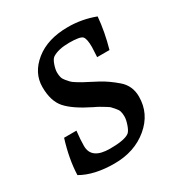

<svg xmlns="http://www.w3.org/2000/svg" viewBox="-126 -577 630 674"><g transform="rotate(-30 189.0 -239.5)"><path d="M280 -345 282 -385Q282 -418 273.5 -428Q265 -438 220 -438Q175 -438 151 -422Q143 -416 137 -398.5Q131 -381 131 -369Q131 -357 133.5 -348.5Q136 -340 143 -332Q150 -324 154.5 -319Q159 -314 172 -306Q185 -298 190.5 -295Q196 -292 212.5 -283.5Q229 -275 244 -267Q274 -251 306 -223.5Q338 -196 338 -152Q338 -83 283 -37Q228 9 146.5 9Q65 9 13 -21Q15 -84 38 -158H88Q84 -123 84 -98Q84 -44 159 -44Q219 -44 238 -59Q246 -66 252.5 -85Q259 -104 259 -116.5Q259 -129 256.5 -137.5Q254 -146 247 -153.5Q240 -161 236 -166Q232 -171 219 -178.5Q206 -186 201.5 -189Q197 -192 180 -200Q115 -232 88 -262.5Q61 -293 61 -350Q61 -407 111 -447.5Q161 -488 244 -488Q300 -488 353 -468Q348 -409 330 -345Z"/></g></svg>

Font: Poly
Style: Italic
Weight: 400
Italic angle: -10°
Designer: Nicolas Silva
Foundry: Jose Nicolas Silva Schwarzenberg
Version: Version 1.003